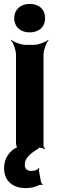

<svg xmlns="http://www.w3.org/2000/svg" viewBox="-20 -758 299 984"><path d="M139 118C118 118 107 106 107 86C107 69 114 54 127 41C138 29 153 18 173 6C174 5 183 -2 183 -3L179 -2C179 -1 191 0 193 0C197 0 204 4 207 7L210 4C207 1 203 -6 203 -11V-478C203 -502 217 -539 229 -552L227 -554C214 -542 177 -528 153 -528H112C88 -528 51 -542 38 -554L36 -552C48 -539 62 -502 62 -478V-24C62 -18 66 -1 70 1L72 -3C67 -5 49 7 44 11C18 34 1 62 1 104C1 170 46 206 112 206C141 206 164 199 182 190C186 188 194 189 197 191L199 187C196 185 191 178 190 174L179 114C179 111 181 107 182 105L178 103C173 114 155 118 139 118ZM132 -592C179 -592 211 -619 211 -665C211 -711 179 -738 132 -738C86 -738 53 -709 53 -665C53 -619 86 -592 132 -592Z"/></svg>

Font: Asimov
Style: EdgeNar
Weight: 500
Designer: Google
Version: Version 2.000980: 2014